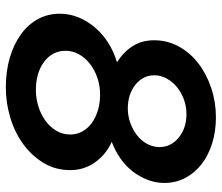

<svg xmlns="http://www.w3.org/2000/svg" viewBox="-71 -679 760 658"><g transform="rotate(90 309.0 -350.0)"><path d="M280 10Q224 10 178 -3.5Q132 -17 98 -41.5Q64 -66 45.5 -100Q27 -134 27 -175Q27 -209 40 -240Q53 -271 75.5 -297Q98 -323 128.5 -342Q159 -361 194 -371Q159 -392 138.5 -424Q118 -456 118 -498Q118 -544 139.5 -583Q161 -622 197.5 -650Q234 -678 282 -694Q330 -710 382 -710Q430 -710 471.5 -697Q513 -684 543 -660.5Q573 -637 590 -604.5Q607 -572 607 -533Q607 -503 596 -475Q585 -447 566.5 -423.5Q548 -400 522 -382Q496 -364 466 -353Q510 -333 536.5 -295.5Q563 -258 563 -211Q563 -160 538.5 -119.5Q514 -79 474.5 -50Q435 -21 384 -5.5Q333 10 280 10ZM352 -408Q377 -408 401 -416.5Q425 -425 443.5 -439.5Q462 -454 473 -474Q484 -494 484 -517Q484 -556 451.5 -582.5Q419 -609 371 -609Q344 -609 320 -600Q296 -591 278 -576Q260 -561 249 -541Q238 -521 238 -499Q238 -460 270.5 -434Q303 -408 352 -408ZM289 -93Q316 -93 343 -101Q370 -109 392 -124.5Q414 -140 427.5 -162Q441 -184 441 -211Q441 -233 430.5 -252Q420 -271 401.5 -284.5Q383 -298 358 -305.5Q333 -313 304 -313Q273 -313 246 -303.5Q219 -294 198.5 -278Q178 -262 166 -240.5Q154 -219 154 -195Q154 -150 191.5 -121.5Q229 -93 289 -93Z"/></g></svg>

Font: Rosa Sans SemiBold
Style: Italic
Weight: 600
Italic angle: -12°
Designer: Pentagram / MCKL
Foundry: Pentagram / MCKL
Version: Version 1.005;September 16, 2019;FontCreator 11.5.0.2425 64-